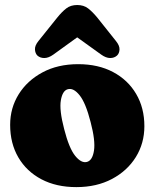

<svg xmlns="http://www.w3.org/2000/svg" viewBox="-20 -735 617 766"><path d="M292 -479Q372 -479 431.2 -447.5Q490.5 -416 523.2 -360.2Q556 -304.5 556 -231.5Q556 -163.5 522 -108.5Q488 -53.5 426.8 -21Q365.5 11.5 284.5 11.5Q204.5 11.5 145.2 -19.8Q86 -51 53.2 -107Q20.5 -163 20.5 -237Q20.5 -304 54.5 -358.8Q88.5 -413.5 149.5 -446.2Q210.5 -479 292 -479ZM327 -89Q349 -95 355 -134.5Q361 -174 341.5 -248Q322 -324.5 297.5 -355Q273 -385.5 250.5 -379Q229.5 -373.5 222.8 -335Q216 -296.5 236 -220Q255.5 -143.5 280 -113.2Q304.5 -83 327 -89ZM192.5 -517Q173.5 -503.5 156.8 -503.5Q140 -503.5 129 -513.5Q120.5 -522 119.5 -537.5Q118.5 -553 133.5 -571.5L208.5 -665Q227 -688 244.5 -701.5Q262 -715 288 -715Q314 -715 331.5 -701.5Q349 -688 368 -665L442.5 -571.5Q457.5 -553 456.8 -537.5Q456 -522 447 -513.5Q436 -503.5 419.5 -503.5Q403 -503.5 384 -517L288 -586Z"/></svg>

Font: Fraunces 72pt SuperSoft Black
Style: Regular
Weight: 900
Version: Version 1.000;[0bf87f6ff]